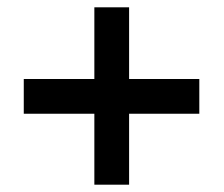

<svg xmlns="http://www.w3.org/2000/svg" viewBox="-20 -616 612 525"><path d="M333 -400H525V-305H333V-111H238V-305H45V-400H238V-596H333Z"/></svg>

Font: Noto Sans Javanese SemiBold
Style: Regular
Weight: 600
Version: Version 2.004